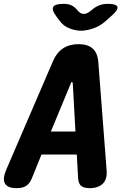

<svg xmlns="http://www.w3.org/2000/svg" viewBox="-59 -970 679 1000"><path d="M206 -285H334L320 -536Q319 -543 315.5 -543Q312 -543 310 -536ZM341 -165H157L106 -39Q95 -13 76.5 -1.5Q58 10 27 10Q-19 10 -33 -14Q-47 -38 -26 -87L215 -647Q235 -695 268.5 -717.5Q302 -740 350 -740Q398 -740 423.5 -717.5Q449 -695 453 -647L496 -87Q501 -38 477 -14Q453 10 408 10Q377 10 363.5 -2Q350 -14 348 -39ZM274 -950Q297 -950 313.5 -942Q330 -934 344 -917L345 -916Q359 -898 376.5 -897.5Q394 -897 415 -915L420 -919Q440 -936 460 -943Q480 -950 503 -950Q548 -950 552.5 -933.5Q557 -917 519 -885L491 -860Q462 -834 426.5 -822Q391 -810 363 -810Q335 -810 303.5 -822Q272 -834 253 -860L234 -885Q209 -919 218.5 -934.5Q228 -950 274 -950Z"/></svg>

Font: Maple Mono ExtraBold
Style: Italic
Weight: 800
Italic angle: -10°
Monospace: yes
Designer: subframe7536
Version: Version 7.200